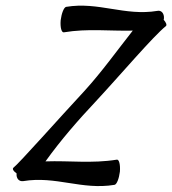

<svg xmlns="http://www.w3.org/2000/svg" viewBox="-20 -602 602 671"><path d="M61 31C175 12 266 63 380 44C388 43 396 22 399 -2C401 -27 396 -46 388 -44C301 -30 222 -41 139 -38C192 -112 253 -182 316 -249C397 -336 516 -476 560 -511C564 -515 560 -524 552 -533C552 -534 553 -536 553 -538C554 -555 544 -567 530 -564C416 -545 324 -597 211 -578C203 -576 195 -555 192 -531C190 -506 195 -488 203 -489C287 -503 364 -493 444 -495C388 -424 336 -351 275 -284C192 -195 47 -31 26 -15C23 -10 28 -3 38 4C36 22 47 33 61 31Z"/></svg>

Font: Nupuram Condensed Oblique
Style: Regular
Weight: 400
Width: 3
Designer: Santhosh Thottingal (santhosh.thottingal@gmail.com)
Foundry: SMC
Version: Version 1.000